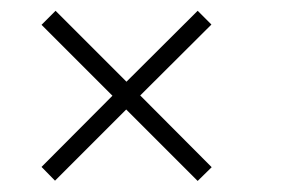

<svg xmlns="http://www.w3.org/2000/svg" viewBox="-20 -563 570 356"><path d="M57 -253.5 82 -228 214 -360 346.5 -227.5 372.5 -253 240 -386 372 -517.5 346.5 -543 214.5 -411.5 83 -543 57 -517 188.5 -385.5Z"/></svg>

Font: Bodoni* 06pt
Style: Italic
Weight: 400
Italic angle: -13°
Version: Version 2.3